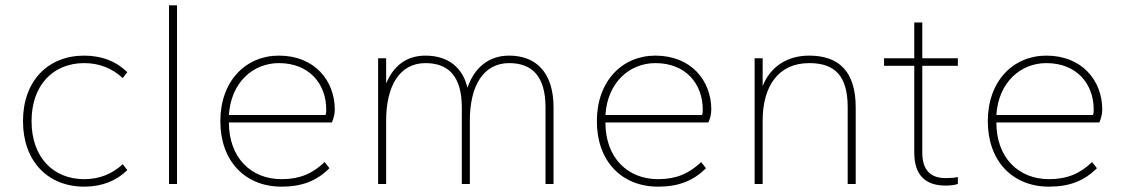

<svg xmlns="http://www.w3.org/2000/svg" viewBox="-20 -688 4208 718"><path d="M295 10C363 10 417 -13 456 -52L439 -74C399 -37 351 -18 295 -18C179 -18 98 -100 98 -235C98 -370 179 -452 295 -452C351 -452 399 -433 439 -396L456 -418C417 -457 363 -480 295 -480C159 -480 66 -385 66 -235C66 -85 159 10 295 10Z M642 0V-668H612V0Z M1033 10C1110 10 1165 -12 1212 -59L1194 -82C1149 -39 1101 -18 1033 -18C919 -18 836 -98 836 -230H1221C1226 -241 1232 -259 1232 -278C1232 -387 1156 -480 1023 -480C899 -480 804 -385 804 -235C804 -85 897 10 1033 10ZM1023 -452C1135 -452 1200 -376 1200 -278C1200 -271 1200 -263 1197 -258H836C844 -381 927 -452 1023 -452Z M2050 0V-286C2050 -419 1983 -480 1884 -480C1815 -480 1757 -443 1728 -360C1711 -433 1658 -480 1571 -480C1498 -480 1451 -440 1424 -376V-470H1394V0H1424V-237C1424 -366 1474 -452 1571 -452C1655 -452 1707 -405 1707 -286V0H1737V-237C1737 -366 1787 -452 1884 -452C1968 -452 2020 -405 2020 -286V0Z M2441 10C2518 10 2573 -12 2620 -59L2602 -82C2557 -39 2509 -18 2441 -18C2327 -18 2244 -98 2244 -230H2629C2634 -241 2640 -259 2640 -278C2640 -387 2564 -480 2431 -480C2307 -480 2212 -385 2212 -235C2212 -85 2305 10 2441 10ZM2431 -452C2543 -452 2608 -376 2608 -278C2608 -271 2608 -263 2605 -258H2244C2252 -381 2335 -452 2431 -452Z M3180 0V-286C3180 -421 3117 -480 3006 -480C2922 -480 2860 -437 2832 -366V-470H2802V0H2832V-237C2832 -366 2891 -452 3006 -452C3102 -452 3150 -405 3150 -286V0Z M3516 6C3532 6 3551 4 3562 0V-26C3551 -23 3532 -22 3516 -22C3460 -22 3429 -52 3429 -117V-442H3562V-470H3429V-604H3399V-470H3286V-442H3399V-117C3399 -33 3441 6 3516 6Z M3903 10C3980 10 4035 -12 4082 -59L4064 -82C4019 -39 3971 -18 3903 -18C3789 -18 3706 -98 3706 -230H4091C4096 -241 4102 -259 4102 -278C4102 -387 4026 -480 3893 -480C3769 -480 3674 -385 3674 -235C3674 -85 3767 10 3903 10ZM3893 -452C4005 -452 4070 -376 4070 -278C4070 -271 4070 -263 4067 -258H3706C3714 -381 3797 -452 3893 -452Z"/></svg>

Font: Gantari Thin
Style: Regular
Weight: 250
Designer: Anugrah Pasau
Foundry: Lafontype
Version: Version 1.000